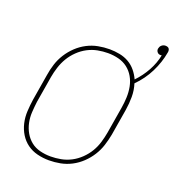

<svg xmlns="http://www.w3.org/2000/svg" viewBox="-118 -719 753 822"><g transform="rotate(20 258.5 -308.0)"><path d="M195 8Q168 8 142 1.5Q116 -5 95.5 -20Q75 -35 61.5 -57Q48 -79 42 -105Q36 -131 37.5 -158.5Q39 -186 43 -213L63 -333Q67 -359 75 -384Q83 -409 97.5 -432Q112 -455 132 -474Q152 -493 176 -505.5Q200 -518 226 -523Q252 -528 278 -528Q301 -528 324 -523.5Q347 -519 366 -508Q385 -497 399 -480Q413 -463 422 -443Q450 -472 469.5 -507.5Q489 -543 496 -580Q495 -579 493 -579Q491 -579 489 -579Q481 -579 475.5 -585.5Q470 -592 471 -601Q472 -606 474 -610Q476 -614 480 -617.5Q484 -621 488.5 -622.5Q493 -624 497 -624Q502 -624 506.5 -622.5Q511 -621 513.5 -617.5Q516 -614 516.5 -609Q517 -604 516 -600Q508 -553 485.5 -508Q463 -463 427 -427Q436 -399 436 -368.5Q436 -338 431 -307L411 -187Q406 -161 398 -136Q390 -111 375.5 -88Q361 -65 341 -46Q321 -27 297 -14.5Q273 -2 247 3Q221 8 195 8ZM196 -10Q219 -10 243 -14.5Q267 -19 289 -30.5Q311 -42 329.5 -60Q348 -78 360.5 -99Q373 -120 380 -143.5Q387 -167 391 -190L411 -310Q415 -334 416 -358.5Q417 -383 412.5 -406.5Q408 -430 396.5 -450Q385 -470 367 -484Q349 -498 325.5 -504Q302 -510 277 -510Q254 -510 230.5 -505.5Q207 -501 185 -489.5Q163 -478 144.5 -460Q126 -442 113.5 -421Q101 -400 93.5 -376.5Q86 -353 82 -330L62 -210Q59 -186 57.5 -161.5Q56 -137 61 -113.5Q66 -90 77.5 -70Q89 -50 106.5 -36Q124 -22 147.5 -16Q171 -10 196 -10Z"/></g></svg>

Font: Iosevka Thin Oblique
Style: Regular
Weight: 100
Italic angle: -9°
Monospace: yes
Designer: Belleve Invis
Foundry: Belleve Invis
Version: Version 32.5.0; ttfautohint (v1.8.4)